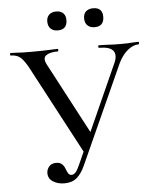

<svg xmlns="http://www.w3.org/2000/svg" viewBox="-56 -849 735 909"><g transform="rotate(-5 311.5 -395.0)"><path d="M214 12Q182 12 159.5 -2.5Q137 -17 137 -43Q137 -60 148.5 -74Q160 -88 182 -88Q201 -88 210.5 -78.5Q220 -69 224.5 -56.5Q229 -44 234.5 -34.5Q240 -25 251 -25Q261 -25 270 -35Q279 -45 289 -68L499 -536Q515 -573 499 -593Q483 -613 432 -613Q429 -613 429 -619Q429 -625 432 -625Q456 -625 479 -623.5Q502 -622 538 -622Q556 -622 568 -622.5Q580 -623 591.5 -624Q603 -625 620 -625Q623 -625 623 -619Q623 -613 620 -613Q594 -613 568 -591.5Q542 -570 524 -533L312 -64Q295 -26 272.5 -7Q250 12 214 12ZM323 -118 98 -542Q78 -580 60.5 -596.5Q43 -613 12 -613Q10 -613 10 -619Q10 -625 12 -625Q28 -625 40 -624Q52 -623 68 -622.5Q84 -622 109 -622Q143 -622 166.5 -622.5Q190 -623 206.5 -624Q223 -625 237 -625Q239 -625 239 -619Q239 -613 237 -613Q198 -613 180 -599.5Q162 -586 181 -552L365 -204ZM245 -712Q224 -712 211.5 -724Q199 -736 199 -758Q199 -779 211.5 -790.5Q224 -802 245 -802Q266 -802 278 -790.5Q290 -779 290 -758Q290 -712 245 -712ZM420 -712Q399 -712 386.5 -724Q374 -736 374 -758Q374 -779 386.5 -790.5Q399 -802 420 -802Q465 -802 465 -758Q465 -712 420 -712Z"/></g></svg>

Font: Cormorant Medium
Style: Regular
Weight: 500
Designer: Christian Thalmann (Catharsis Fonts)
Foundry: Catharsis Fonts
Version: Version 4.000